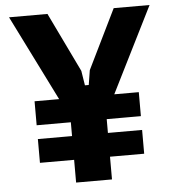

<svg xmlns="http://www.w3.org/2000/svg" viewBox="-55 -851 810 901"><g transform="rotate(-5 350.0 -400.0)"><path d="M106 -284V-397H597V-284ZM106 -107V-219H597V-107ZM202 -800 337 -520 348 -451H366L377 -520L514 -800H683L436 -306V0H267V-306L21 -800Z"/></g></svg>

Font: Martian Mono
Style: Bold
Weight: 700
Designer: Roman Shamin
Foundry: Evil Martians
Version: Version 1.000